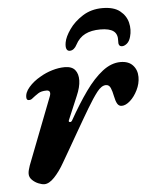

<svg xmlns="http://www.w3.org/2000/svg" viewBox="-50 -691 594 748"><g transform="rotate(-5 247.5 -317.0)"><path d="M378.1 -649.3Q422.7 -649.3 446.4 -630.3Q470.2 -611.4 477 -583.6Q483.7 -555.8 475.9 -528.5Q471.2 -511.2 461.2 -502.9Q451.2 -494.7 442.4 -494.7Q433.7 -494.7 430.6 -500.5Q427.5 -506.2 428.5 -515.7Q430.5 -542.9 414.5 -555Q398.4 -567.2 362.9 -567.2Q327.5 -567.2 303.5 -555.1Q279.5 -543.1 265 -515.7Q260.3 -506.2 253.2 -500.5Q246.1 -494.7 237.2 -494.7Q228.6 -494.7 224.9 -502.9Q221.1 -511.2 224.1 -528.5Q228 -550.3 247.6 -578.4Q267.1 -606.6 300.7 -628Q334.3 -649.3 378.1 -649.3ZM93.6 14.5Q84.5 14.5 70.7 9Q56.9 3.4 46.4 -7Q35.8 -17.4 35.8 -30.8Q35.8 -37.9 37.8 -45.7Q39.8 -53.5 43.2 -63.5L144.3 -324.8Q148.4 -335.4 145.9 -341.8Q143.3 -348.3 133.3 -348.3Q112.8 -348.3 100.5 -340.3Q88.2 -332.3 73.9 -320.9Q68.7 -316.9 61.1 -317.4Q53.6 -317.8 52.8 -326.5Q51.1 -346.8 69.3 -367.8Q87.4 -388.9 115.2 -404.5Q137 -417.6 162.6 -425.2Q188.1 -432.9 211.8 -432.9Q239.8 -432.9 252.2 -417.6Q264.7 -402.4 264.1 -376.4Q263.5 -350.5 249 -317.2L210.6 -226.3Q207.4 -219.3 213.1 -218.2Q218.8 -217 222.6 -223.6Q257.7 -286.1 291.2 -333.1Q324.7 -380 359.3 -406.9Q393.9 -433.8 430 -433.8Q461.8 -433.8 478.4 -415.5Q495.1 -397.2 495.1 -369.8Q495.1 -343.6 482.8 -318.9Q470.6 -294.1 453.4 -278.8Q436.1 -263.4 420.5 -263.4Q409.2 -263.4 403.2 -273.7Q397.1 -284 393 -305Q389.7 -322.4 384.1 -335.8Q378.4 -349.3 365.8 -349.3Q348.4 -349.3 330.7 -326.4Q313 -303.6 289.6 -264.2Q281.9 -251.7 267.6 -226.9Q253.3 -202.1 236 -172.3Q218.8 -142.4 202.1 -113.2Q185.4 -84 172.8 -62.7Q154 -29.5 133.1 -7.5Q112.2 14.5 93.6 14.5Z"/></g></svg>

Font: EB Garamond
Style: Italic
Weight: 400
Italic angle: -17.2°
Designer: Georg Duffner and Octavio Pardo
Foundry: Georg Duffner
Version: Version 1.001